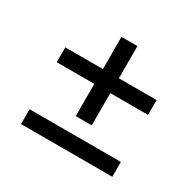

<svg xmlns="http://www.w3.org/2000/svg" viewBox="-111 -671 739 723"><g transform="rotate(30 258.0 -309.0)"><path d="M59.5 -73V-137.5H456.5V-73ZM292.5 -202H223V-546.5H292.5ZM59.5 -342V-406.5H456.5V-342Z"/></g></svg>

Font: Anek Tamil
Style: Regular
Weight: 400
Designer: Aadarsh Rajan (Tamil), Yesha Goshar (Latin)
Foundry: Ek Type
Version: Version 1.003